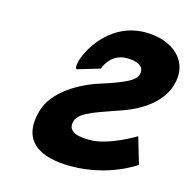

<svg xmlns="http://www.w3.org/2000/svg" viewBox="-106 -833 938 939"><g transform="rotate(15 363.0 -363.5)"><path d="M517.8 -726.9C654.6 -726.9 757.2 -643.6 718 -512.7C696.1 -439.6 627.3 -374.1 515 -332.5C401.7 -290.8 304.4 -267.9 289.1 -216.9C269.5 -151.4 348.7 -148 390.9 -148C485.5 -148 613.9 -227.1 613.9 -227.1L653.6 -92.8C653.6 -92.8 526.5 -0.1 332.3 -0.1C176.7 -0.1 66.7 -58.8 116.8 -226.2C144.3 -318 249.9 -384.3 338.1 -417.5C442.6 -451.5 531.2 -479.5 542.9 -518.6C554.3 -556.9 526.7 -581.5 460.9 -581.5C377.8 -581.5 351.4 -499.1 351.4 -499.1L239.5 -465.9C205.4 -465.9 291 -726.9 517.8 -726.9Z"/></g></svg>

Font: Hussar
Style: BdSuprExtOblThree
Weight: 700
Foundry: Cannot Into Space Fonts
Version: Version 2.00